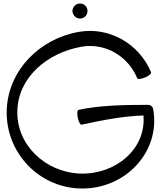

<svg xmlns="http://www.w3.org/2000/svg" viewBox="-20 -1022 939 1084"><path d="M474 -960C474 -971 470 -982 462 -990C454 -998 443 -1002 432 -1002C421 -1002 410 -998 402 -990C394 -982 389 -971 389 -960C389 -949 394 -938 402 -930C410 -922 421 -917 432 -917C443 -917 454 -922 462 -930C470 -938 474 -949 474 -960ZM833 -614C765 -776 597 -872 425 -842C202 -803 26 -624 18 -401C10 -165 194 34 430 42C684 51 888 -163 845 -405C843 -419 831 -430 816 -430C684 -430 547 -428 424 -402C416 -400 414 -380 419 -357C424 -334 433 -317 440 -318C556 -343 677 -367 790 -370C806 -181 633 -36 434 -42C235 -49 71 -205 78 -399C84 -587 248 -724 439 -758C573 -782 703 -706 755 -580C758 -573 778 -576 800 -585C821 -594 836 -607 833 -614Z"/></svg>

Font: Nupuram Expanded Light
Style: Regular
Weight: 300
Width: 7
Designer: Santhosh Thottingal (santhosh.thottingal@gmail.com)
Foundry: SMC
Version: Version 1.000